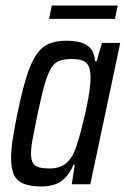

<svg xmlns="http://www.w3.org/2000/svg" viewBox="-20 -665 454 693"><path d="M131 8Q92 8 67.5 -1Q43 -10 31.5 -32Q20 -54 20 -94Q20 -122 26 -162.5Q32 -203 43 -256Q59 -333 74.5 -384Q90 -435 109 -464.5Q128 -494 154.5 -506Q181 -518 219 -518Q249 -518 271 -512Q293 -506 307 -490Q321 -474 323 -444H329L348 -510H414L306 0H239L250 -70H245Q231 -37 212 -20Q193 -3 172.5 2.5Q152 8 131 8ZM159 -57Q182 -57 199 -64Q216 -71 229 -86Q242 -101 251 -124Q257 -140 264.5 -165.5Q272 -191 279.5 -221.5Q287 -252 293.5 -283Q300 -314 303.5 -341Q307 -368 307 -385Q307 -423 292 -437.5Q277 -452 241 -452Q214 -452 196 -446Q178 -440 165.5 -420.5Q153 -401 141.5 -361.5Q130 -322 116 -255Q105 -202 98.5 -167.5Q92 -133 92 -111Q92 -88 99 -76.5Q106 -65 121 -61Q136 -57 159 -57ZM157 -597 167 -645H405L395 -597Z"/></svg>

Font: Saira Condensed
Style: Italic
Weight: 400
Width: 3
Italic angle: -12°
Designer: Hector Gatti with collaboration of the Omnibus-Type team
Foundry: Omnibus-Type
Version: Version 1.100